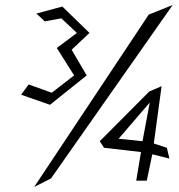

<svg xmlns="http://www.w3.org/2000/svg" viewBox="-20 -672 711 764"><path d="M64 -295 179 -255 325 -372 265 -474 336 -541 228 -646 125 -618 158 -587 224 -599 286 -541 206 -481 275 -372 186 -303 94 -336ZM654 -41 644 -84 592 -101 623 -329 574 -308 377 -110 394 -84 541 -67 522 47H564L586 -58ZM576 -264 547 -110 452 -120ZM183 38 667 -652 572 -614 116 72Z"/></svg>

Font: Stormblade
Style: Obl
Weight: 400
Designer: Mew Too
Foundry: Cannot Into Space Fonts
Version: Version 0.77